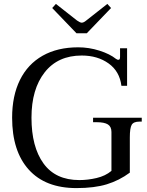

<svg xmlns="http://www.w3.org/2000/svg" viewBox="-20 -952 753 982"><path d="M247 -911 266 -932 374 -847Q390 -836 398 -836Q408 -836 421 -847L529 -932L548 -911L424 -782H371ZM42 -350Q42 -462 82 -543Q122 -624 198 -667Q274 -710 380 -710Q435 -710 488.5 -693Q542 -676 573 -651Q581 -646 584 -646Q590 -646 592 -649.5Q594 -653 594 -661V-705H630V-513H601Q592 -587 535.5 -627.5Q479 -668 398 -668Q276 -668 208.5 -582Q141 -496 141 -350Q141 -201 202.5 -116Q264 -31 386 -31Q429 -31 474 -41.5Q519 -52 550 -78V-277Q550 -304 532 -315.5Q514 -327 474 -327H456V-350H705V-330H693Q663 -330 653.5 -313.5Q644 -297 644 -249V-69Q590 -29 526.5 -9.5Q463 10 371 10Q212 10 127 -84.5Q42 -179 42 -350Z"/></svg>

Font: TavirajRegular
Style: Regular
Weight: 400
Designer: Katatrad Team
Foundry: CadsonDemak
Version: Version 1.001